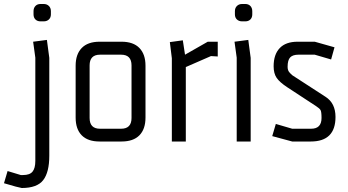

<svg xmlns="http://www.w3.org/2000/svg" viewBox="-106 -709 1745 962"><path d="M3 233 -27 226 -86 209 -68 148 -2 168H10Q43 168 57 151Q71 134 71 97V-420L60 -500L129 -509L141 -419V71Q141 154 110.5 193.5Q80 233 3 233ZM113 -602H97Q81 -602 71.5 -611.5Q62 -621 62 -637V-653Q62 -669 71.5 -679Q81 -689 97 -689H113Q129 -689 139 -679Q149 -669 149 -653V-637Q149 -621 139 -611.5Q129 -602 113 -602Z M501 -435H395Q343 -435 343 -381V-118Q343 -64 395 -64H501Q553 -64 553 -118V-381Q553 -435 501 -435ZM503 0H393Q334 0 303.5 -31Q273 -62 273 -120V-380Q273 -437 303.5 -468.5Q334 -500 393 -500H503Q562 -500 592.5 -468.5Q623 -437 623 -380V-120Q623 -62 592.5 -31Q562 0 503 0Z M985 -500V-426L951 -428L825 -373V0H755V-417L745 -498L810 -507L821 -435L935 -500Z M1080 0V-420L1069 -500L1138 -509L1150 -419V0ZM1123 -602H1107Q1091 -602 1081 -611.5Q1071 -621 1071 -637V-653Q1071 -669 1081 -679Q1091 -689 1107 -689H1123Q1139 -689 1148.5 -679Q1158 -669 1158 -653V-637Q1158 -621 1148.5 -611.5Q1139 -602 1123 -602Z M1471 -435H1389Q1361 -435 1348 -421.5Q1335 -408 1335 -374Q1335 -365 1337.5 -357.5Q1340 -350 1347.5 -342.5Q1355 -335 1358.5 -332Q1362 -329 1525 -224Q1575 -192 1575 -123Q1575 0 1451 0H1358L1258 -27L1276 -88L1358 -64H1453Q1505 -64 1505 -118Q1505 -149 1500 -157.5Q1495 -166 1478 -177L1333 -272Q1295 -297 1280 -319Q1265 -341 1265 -377Q1265 -436 1295.5 -468Q1326 -500 1385 -500H1471L1570 -472L1553 -411Z"/></svg>

Font: Strong
Style: Regular
Weight: 400
Designer: Roman Shchyukin (Gaslight Type Foundry)
Foundry: Cyreal (www.cyreal.org)
Version: Version 1.001